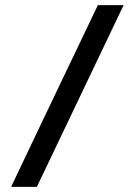

<svg xmlns="http://www.w3.org/2000/svg" viewBox="-20 -730 526 750"><path d="M362.3 -710Q387.7 -710 462.9 -710Q377.9 -532.2 124 0Q98.6 0 23.4 0Q107.4 -177.7 362.3 -710Z"/></svg>

Font: SSportsD
Style: Medium
Weight: 400
Designer: Swiss Typefaces
Version: Version 1.000